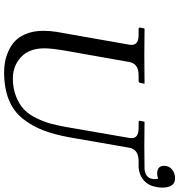

<svg xmlns="http://www.w3.org/2000/svg" viewBox="10 -838 841 900"><g transform="rotate(90 430.0 -388.5)"><path d="M318.8 12.2Q293 12.2 268.6 7.6Q244.1 2.9 217 -9.5Q189.9 -22 170.4 -41.5Q150.9 -61 137.9 -94.5Q125 -127.9 125 -170.9Q125 -205.1 129.9 -233.9L189.9 -574.2Q190.9 -579.1 190.9 -585.9Q190.9 -618.2 144 -618.2H117.2Q108.4 -618.2 109.9 -626L113.8 -645L116.2 -646Q203.1 -645 242.2 -645L371.1 -646L373 -645L369.1 -626Q367.2 -618.2 359.9 -618.2H333Q278.8 -618.2 271 -574.2L216.8 -267.1Q207 -207 207 -176.8Q207 -116.7 236.8 -79.1Q279.8 -29.3 347.2 -28.8Q396 -28.8 434.1 -44.4Q472.2 -60.1 495.1 -82.5Q518.1 -105 534.9 -140.4Q551.8 -175.8 559.8 -205.3Q567.9 -234.9 575.2 -274.9L627 -574.2Q627.9 -579.1 627.9 -585.9Q627.9 -618.2 581.1 -618.2H554.2Q545.4 -618.2 546.9 -626L550.8 -645L553.2 -646Q624 -645 663.1 -645L772.9 -646H773.9Q814 -650.9 818.8 -682.1Q820.8 -689 820.3 -698Q819.8 -707 816.9 -710Q807.1 -705.1 794.9 -705.1Q757.8 -705.1 757.8 -737.8Q757.8 -743.7 758.8 -748Q761.7 -765.1 777.8 -777.1Q793.9 -789.1 815.9 -789.1Q859.9 -789.1 859.9 -729Q859.9 -714.8 856.9 -701.2Q851.1 -665 826.4 -643.1Q801.8 -621.1 765.1 -618.2H762.2H754.9H735.8Q680.7 -618.2 672.9 -574.2L624 -293Q610.8 -221.2 590.8 -169.7Q570.8 -118.2 536.9 -75.2Q502.9 -32.2 448.5 -10Q394 12.2 318.8 12.2Z"/></g></svg>

Font: Linux Libertine
Style: Italic
Weight: 400
Italic angle: -12°
Designer: Philipp H. Poll
Foundry: Philipp H. Poll
Version: Version 5.1.6 ; ttfautohint (v0.9)